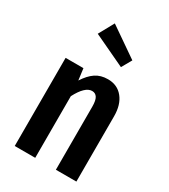

<svg xmlns="http://www.w3.org/2000/svg" viewBox="-198 -905 877 998"><g transform="rotate(30 240.5 -406.0)"><path d="M427 -392V0H304V-378Q304 -416 293.5 -432.5Q283 -449 263 -449Q221 -449 180 -370V0H57V-529H164L173 -460Q200 -502 230.5 -522.5Q261 -543 304 -543Q361 -543 394 -502Q427 -461 427 -392ZM189 -812 364 -691 330 -631 139 -721Z"/></g></svg>

Font: Fira Sans Extra Condensed Medium
Style: Regular
Weight: 500
Width: 1
Designer: Carrois Corporate & Edenspiekermann AG
Foundry: Carrois Corporate GbR & Edenspiekermann AG
Version: Version 4.203